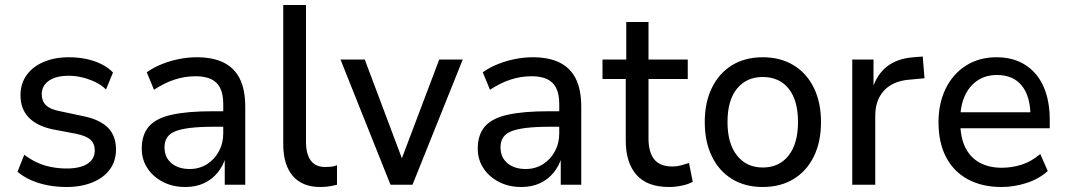

<svg xmlns="http://www.w3.org/2000/svg" viewBox="-20 -739 4265 768"><path d="M246 9Q207 9 170.5 2Q134 -5 103 -19Q72 -33 50 -52L77 -120Q102 -101 129.5 -88.5Q157 -76 187 -70.5Q217 -65 246 -65Q301 -65 330 -84Q359 -103 359 -137Q359 -165 341.5 -180.5Q324 -196 284 -204L189 -222Q126 -236 94 -270Q62 -304 62 -358Q62 -404 86 -438Q110 -472 154 -491Q198 -510 256 -510Q290 -510 323 -503.5Q356 -497 384.5 -483Q413 -469 432 -449L404 -381Q385 -400 360 -411.5Q335 -423 308.5 -429.5Q282 -436 256 -436Q204 -436 175.5 -416Q147 -396 147 -362Q147 -335 163.5 -318.5Q180 -302 216 -295L310 -275Q377 -262 410.5 -229.5Q444 -197 444 -141Q444 -95 419.5 -61.5Q395 -28 350 -9.5Q305 9 246 9Z M721 9Q671 9 631.5 -11.5Q592 -32 569.5 -66.5Q547 -101 547 -144Q547 -200 575.5 -233Q604 -266 666.5 -280Q729 -294 831 -294H887V-232H834Q780 -232 742 -227.5Q704 -223 681.5 -214Q659 -205 648.5 -189Q638 -173 638 -150Q638 -110 665.5 -86.5Q693 -63 739 -63Q777 -63 807.5 -82Q838 -101 855.5 -133.5Q873 -166 873 -206V-322Q873 -381 846 -407.5Q819 -434 762 -434Q720 -434 679.5 -421Q639 -408 596 -380L567 -450Q594 -469 627.5 -482.5Q661 -496 697 -503Q733 -510 767 -510Q831 -510 874 -489Q917 -468 939 -424.5Q961 -381 961 -312V0H879V-111H883Q873 -76 850.5 -48.5Q828 -21 795.5 -6Q763 9 721 9Z M1261 9Q1189 9 1151 -35.5Q1113 -80 1113 -162V-719H1204V-170Q1204 -139 1212.5 -116.5Q1221 -94 1238 -82.5Q1255 -71 1280 -71Q1292 -71 1303.5 -72Q1315 -73 1328 -78V0Q1312 4 1296 6.5Q1280 9 1261 9Z M1542 0 1342 -501H1439L1595 -86H1580L1737 -501H1831L1630 0Z M2065 9Q2015 9 1975.5 -11.5Q1936 -32 1913.5 -66.5Q1891 -101 1891 -144Q1891 -200 1919.5 -233Q1948 -266 2010.5 -280Q2073 -294 2175 -294H2231V-232H2178Q2124 -232 2086 -227.5Q2048 -223 2025.5 -214Q2003 -205 1992.5 -189Q1982 -173 1982 -150Q1982 -110 2009.5 -86.5Q2037 -63 2083 -63Q2121 -63 2151.5 -82Q2182 -101 2199.5 -133.5Q2217 -166 2217 -206V-322Q2217 -381 2190 -407.5Q2163 -434 2106 -434Q2064 -434 2023.5 -421Q1983 -408 1940 -380L1911 -450Q1938 -469 1971.5 -482.5Q2005 -496 2041 -503Q2077 -510 2111 -510Q2175 -510 2218 -489Q2261 -468 2283 -424.5Q2305 -381 2305 -312V0H2223V-111H2227Q2217 -76 2194.5 -48.5Q2172 -21 2139.5 -6Q2107 9 2065 9Z M2656 9Q2569 9 2526 -39.5Q2483 -88 2483 -177V-423H2390V-501H2485V-651H2574V-501H2731V-423H2574V-185Q2574 -130 2597 -101.5Q2620 -73 2670 -73Q2687 -73 2704 -77.5Q2721 -82 2736 -87L2751 -12Q2734 -2 2707.5 3.5Q2681 9 2656 9Z M3031 9Q2960 9 2908 -23Q2856 -55 2827.5 -113.5Q2799 -172 2799 -251Q2799 -329 2827.5 -387.5Q2856 -446 2908 -478Q2960 -510 3031 -510Q3102 -510 3154.5 -478Q3207 -446 3235.5 -387.5Q3264 -329 3264 -251Q3264 -172 3235.5 -113.5Q3207 -55 3154.5 -23Q3102 9 3031 9ZM3031 -69Q3097 -69 3134.5 -117Q3172 -165 3172 -251Q3172 -338 3134.5 -384.5Q3097 -431 3031 -431Q2966 -431 2928 -384.5Q2890 -338 2890 -251Q2890 -165 2928 -117Q2966 -69 3031 -69Z M3389 0V-501H3474V-382H3469Q3487 -441 3528 -473Q3569 -505 3634 -510L3671 -513L3678 -426L3614 -420Q3550 -414 3515.5 -376Q3481 -338 3481 -276V0Z M3986 9Q3908 9 3851 -22Q3794 -53 3764 -111Q3734 -169 3734 -250Q3734 -326 3763 -385Q3792 -444 3844.5 -477Q3897 -510 3966 -510Q4033 -510 4081 -479.5Q4129 -449 4154 -393Q4179 -337 4179 -259V-226H3804V-290H4118L4102 -272Q4102 -353 4067.5 -396Q4033 -439 3968 -439Q3923 -439 3890 -417Q3857 -395 3839 -355Q3821 -315 3821 -260V-252Q3821 -191 3840.5 -150.5Q3860 -110 3897.5 -89Q3935 -68 3987 -68Q4028 -68 4067 -80.5Q4106 -93 4141 -123L4171 -55Q4136 -23 4086 -7Q4036 9 3986 9Z"/></svg>

Font: Nunitoga
Style: Medium
Weight: 500
Designer: Vernon Adams
Foundry: Vernon Adams
Version: Version 1.0